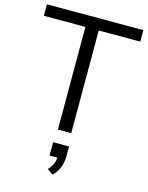

<svg xmlns="http://www.w3.org/2000/svg" viewBox="-140 -791 882 1145"><g transform="rotate(15 301.0 -218.5)"><path d="M260.3 0V-634.1H3.9V-705H599V-634.1H342.7V0ZM298.9 267.9 263 242.3Q285.5 218.2 293.3 196.9Q301 175.6 301 151.5L321.6 162.3H252.4V79.9H350.6V140Q350.6 177.3 338.1 209.7Q325.6 242 298.9 267.9Z"/></g></svg>

Font: Nunito Sans 12pt ExtraLight
Style: Regular
Weight: 200
Designer: Vernon Adams
Foundry: Vernon Adams
Version: Version 3.101;gftools[0.9.27]